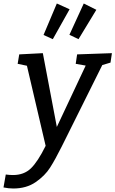

<svg xmlns="http://www.w3.org/2000/svg" viewBox="-74 -838 660 1098"><path d="M566 -534 558 -480 511 -466 279 0Q242 74 212.5 120.5Q183 167 130 203.5Q77 240 2 240Q-24 240 -54 234L-41 160Q-19 163 0 163Q63 163 102.5 125Q142 87 187 -4L80 -462L27 -473L36 -527L171 -534L251 -112L416 -463L359 -473L367 -527ZM324 -785 228 -614 175 -638 251 -818ZM477 -782 375 -614 323 -639 405 -818Z"/></svg>

Font: Bitter Pro Medium
Style: Italic
Weight: 500
Italic angle: -9°
Designer: Sol Matas, and Bitter project Authors
Foundry: Sol Matas
Version: Version 1.010